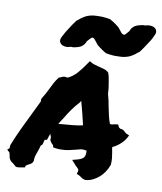

<svg xmlns="http://www.w3.org/2000/svg" viewBox="-117 -911 840 998"><g transform="rotate(10 303.0 -411.5)"><path d="M516.6 -82Q510.7 -65.4 499.5 -48.3Q488.3 -31.2 473.1 -18.1Q458 -4.9 439.5 3.9Q420.9 12.7 400.4 13.7Q387.7 10.7 383.3 7.3Q378.9 3.9 374 1Q371.1 -1 368.7 -2.4Q366.2 -3.9 364.3 -4.9L352.5 -9.8L356.4 -22.5Q358.4 -30.3 355.5 -34.7Q352.5 -39.1 343.8 -46.9Q340.8 -49.8 337.9 -52.7Q335 -55.7 333 -58.6L316.4 -77.1L342.8 -84Q367.2 -90.8 375.5 -101.6Q383.8 -112.3 381.8 -137.7Q362.3 -141.6 349.1 -138.7Q335.9 -135.7 322.3 -131.8Q304.7 -127 286.6 -123.5Q268.6 -120.1 247.1 -120.1Q239.3 -120.1 232.4 -120.6Q225.6 -121.1 217.8 -122.1L208 -124Q206.1 -134.8 204.1 -136.2Q202.1 -137.7 200.2 -139.6Q195.3 -144.5 189.9 -152.8Q184.6 -161.1 187.5 -173.8Q182.6 -182.6 181.6 -191.4Q175.8 -179.7 172.9 -167L168.9 -157.2L159.2 -155.3Q157.2 -154.3 156.2 -150.9Q155.3 -147.5 155.3 -145.5L150.4 -128.9Q148.4 -127 146.5 -125.5Q144.5 -124 142.6 -122.1Q140.6 -113.3 137.7 -104.5Q134.8 -95.7 131.8 -87.9Q127 -75.2 123.5 -63Q120.1 -50.8 121.1 -39.1L117.2 -28.3Q112.3 -22.5 106.4 -19Q100.6 -15.6 94.7 -12.7Q92.8 -10.7 89.4 -9.3Q85.9 -7.8 84 -6.8L81.1 3.9L69.3 5.9Q58.6 7.8 54.2 8.8Q49.8 9.8 43.9 9.8L34.2 8.8Q23.4 0 17.6 -5.4Q11.7 -10.7 3.9 -15.6Q-4.9 -27.3 -5.9 -33.2Q-6.8 -39.1 -7.8 -43.9Q-9.8 -49.8 -10.3 -53.7Q-10.7 -57.6 -12.7 -59.6L-25.4 -71.3L-14.6 -80.1L-13.7 -96.7Q5.9 -146.5 27.8 -192.4Q49.8 -238.3 73.2 -286.1Q81.1 -301.8 88.4 -317.4Q95.7 -333 103.5 -348.6Q102.5 -351.6 102.5 -355.5Q102.5 -359.4 104.5 -364.3Q115.2 -380.9 122.1 -394Q128.9 -407.2 135.7 -420.9Q143.6 -437.5 151.9 -453.1Q160.2 -468.8 172.9 -485.4L188.5 -492.2Q191.4 -493.2 195.3 -494.6Q199.2 -496.1 204.1 -496.1L218.8 -494.1Q246.1 -506.8 266.6 -529.8Q287.1 -552.7 308.6 -585L318.4 -598.6L331.1 -590.8Q335.9 -587.9 344.7 -585.4Q353.5 -583 363.3 -580.1Q380.9 -576.2 396.5 -571.3Q412.1 -566.4 421.9 -556.6Q427.7 -541 428.7 -533.2Q429.7 -525.4 431.6 -517.6Q434.6 -501 437 -484.4Q439.5 -467.8 440.4 -447.3Q445.3 -430.7 448.7 -414.6Q452.1 -398.4 455.1 -381.8Q460 -358.4 464.8 -336.4Q469.7 -314.5 477.5 -294.9Q485.4 -294.9 487.3 -293.9Q492.2 -295.9 497.6 -296.9Q502.9 -297.9 509.8 -298.8L520.5 -299.8L524.4 -290Q525.4 -285.2 534.2 -280.3Q546.9 -279.3 552.7 -274.9Q558.6 -270.5 563.5 -265.6Q567.4 -261.7 571.3 -259.8L585.9 -253.9L578.1 -239.3Q568.4 -221.7 550.3 -205.6Q532.2 -189.5 509.8 -178.7Q510.7 -172.9 511.2 -167.5Q511.7 -162.1 513.7 -156.2Q516.6 -139.6 518.6 -122.1Q520.5 -104.5 518.6 -85.9ZM234.4 -251Q263.7 -252.9 287.6 -255.4Q311.5 -257.8 340.8 -263.7Q334 -293 326.2 -324.7Q318.4 -356.4 309.6 -387.7L303.7 -377.9Q284.2 -357.4 266.1 -332Q248 -306.6 235.4 -284.2Q229.5 -275.4 223.6 -266.6Q217.8 -257.8 212.9 -249Q218.8 -250 224.1 -250Q229.5 -250 234.4 -251ZM595.7 -835Q612.3 -834 621.6 -826.2Q630.9 -818.4 630.9 -804.7Q628.9 -793 624 -785.2Q617.2 -769.5 611.8 -761.2Q606.4 -752.9 600.6 -744.1Q591.8 -730.5 583.5 -717.8Q575.2 -705.1 564.5 -691.4Q557.6 -685.5 553.7 -683.6Q544.9 -675.8 535.2 -669.4Q525.4 -663.1 514.6 -658.2Q497.1 -651.4 481.9 -649.9Q466.8 -648.4 449.2 -648.4H435.5Q424.8 -649.4 413.6 -650.4Q402.3 -651.4 394.5 -653.3Q379.9 -661.1 371.6 -667Q363.3 -672.9 355.5 -678.7Q346.7 -684.6 340.8 -691.4Q335 -698.2 330.1 -705.1Q326.2 -710.9 320.8 -716.3Q315.4 -721.7 310.5 -721.7Q305.7 -720.7 301.3 -715.8Q296.9 -710.9 292 -706.1Q290 -704.1 288.1 -701.7Q286.1 -699.2 284.2 -697.3Q278.3 -678.7 260.7 -667Q252 -662.1 247.1 -661.1Q242.2 -660.2 238.3 -658.2L228.5 -656.2L218.8 -654.3L209 -655.3Q194.3 -650.4 184.6 -650.4Q165 -651.4 155.8 -659.7Q146.5 -668 146.5 -680.7Q148.4 -692.4 153.3 -700.2Q161.1 -715.8 166.5 -724.6Q171.9 -733.4 177.7 -742.2Q185.5 -754.9 193.8 -767.6Q202.1 -780.3 212.9 -793.9Q219.7 -799.8 223.6 -801.8Q232.4 -809.6 242.2 -815.9Q252 -822.3 262.7 -827.1Q280.3 -834 295.4 -835.4Q310.5 -836.9 328.1 -836.9H341.8Q364.3 -835 382.8 -832Q397.5 -824.2 405.8 -818.4Q414.1 -812.5 421.9 -806.6Q430.7 -800.8 436.5 -793.9Q442.4 -787.1 447.3 -780.3Q459 -763.7 467.8 -764.6Q472.7 -764.6 476.6 -769Q480.5 -773.4 485.4 -779.3Q487.3 -782.2 493.2 -788.1Q499 -806.6 516.6 -818.4Q530.3 -825.2 539.1 -827.1L548.8 -829.1L558.6 -831.1H568.4Q580.1 -835 592.8 -835Z"/></g></svg>

Font: Permanent Marker
Style: Regular
Weight: 400
Designer: Font Diner, Inc
Foundry: Font Diner, Inc
Version: Version 1.001